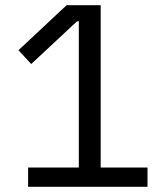

<svg xmlns="http://www.w3.org/2000/svg" viewBox="-20 -718 640 738"><path d="M547 0H88V-74H283V-636H276L100 -472L51 -525L236 -698H367V-74H547Z"/></svg>

Font: Aneliza
Style: Regular
Weight: 400
Designer: Mike Abbink, Paul van der Laan, Pieter van Rosmalen
Foundry: Bold Monday
Version: Version 3.0